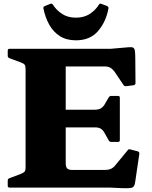

<svg xmlns="http://www.w3.org/2000/svg" viewBox="-20 -1019 827 1043"><path d="M119 0V-754H337V-133Q337 -111 345.5 -103.5Q354 -96 370 -96H549Q571 -96 584 -102.5Q597 -109 607 -122L673 -202Q678 -211 689 -207L728 -197Q737 -194 737 -184L715 -35Q713 -17 707.5 -8Q702 1 687.5 2.5Q673 4 640 3L576 0ZM585 -248Q575 -248 570 -257L549 -295Q539 -314 526.5 -320.5Q514 -327 498 -327H337V-423H494Q516 -423 528 -430.5Q540 -438 548 -451L570 -489Q575 -498 585 -498H621Q631 -498 631 -488V-258Q631 -248 621 -248ZM667 -551Q657 -549 651 -557L604 -627Q591 -645 578.5 -651.5Q566 -658 550 -658H337V-754H582L674 -762Q693 -764 701.5 -761Q710 -758 712.5 -744Q715 -730 715 -697L716 -568Q716 -558 706 -556ZM32 0Q22 0 22 -10V-38Q22 -47 31 -51L90 -73Q110 -81 114.5 -88Q119 -95 119 -111V-201H337V0ZM22 -744Q22 -754 32 -754H337V-553H119V-643Q119 -659 114.5 -666.5Q110 -674 90 -681L31 -703Q22 -707 22 -716ZM392 -800Q341 -800 305 -823Q269 -846 247.5 -885Q226 -924 216 -972Q214 -983 223 -986L253 -998Q262 -1002 267 -994Q287 -963 318 -943Q349 -923 392 -923Q436 -923 467 -943Q498 -963 517 -993Q521 -1002 531 -998L562 -986Q571 -983 569 -972Q555 -899 512 -849.5Q469 -800 392 -800Z"/></svg>

Font: Hahmlet Black
Style: Regular
Weight: 900
Version: Version 1.002